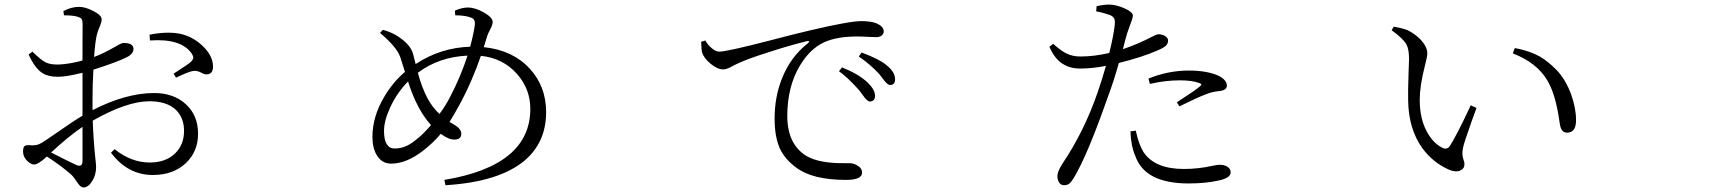

<svg xmlns="http://www.w3.org/2000/svg" viewBox="-20 -783 7540 842"><path d="M345.7 39.1Q333 39.1 318.4 16.1Q303.7 -6.8 290 -19.5Q246.1 -57.6 185.5 -96.7Q147.5 -61.5 129.9 -61.5Q115.2 -61.5 98.6 -78.1Q81.1 -95.7 81.1 -118.2Q81.1 -135.7 86.9 -141.6Q92.8 -147.5 108.4 -146.5Q138.7 -141.6 164.1 -157.2Q178.7 -166 223.6 -197.3Q302.7 -252.9 341.8 -275.4V-332V-463.9Q271.5 -446.3 234.4 -446.3Q191.4 -446.3 167 -461.9Q132.8 -483.4 105.5 -543.9L122.1 -556.6Q161.1 -518.6 179.7 -509.8Q200.2 -499 238.3 -500Q284.2 -502 341.8 -517.6Q341.8 -543.9 341.8 -592.8Q342.8 -664.1 342.3 -679.2Q341.8 -694.3 337.9 -699.7Q334 -705.1 322.3 -709Q302.7 -715.8 260.7 -715.8L257.8 -734.4Q293 -752.9 326.2 -752.9Q354.5 -752.9 390.1 -734.4Q425.8 -715.8 425.8 -698.2Q425.8 -685.5 416 -663.1Q407.2 -642.6 404.3 -628.9Q397.5 -599.6 392.6 -533.2Q434.6 -548.8 483.4 -577.1Q512.7 -594.7 521.5 -594.7Q564.5 -594.7 565.4 -569.3Q565.4 -545.9 534.2 -531.2Q491.2 -509.8 389.6 -477.5Q385.7 -418.9 385.7 -341.8V-299.8Q532.2 -375 656.2 -375Q741.2 -375 794.9 -326.2Q848.6 -277.3 848.6 -196.3Q848.6 -119.1 795.9 -68.4Q740.2 -15.6 650.4 -15.6Q540 -15.6 466.8 -113.3L482.4 -128.9Q555.7 -70.3 636.7 -70.3Q707 -70.3 748 -110.4Q787.1 -148.4 787.1 -209Q787.1 -266.6 751 -301.8Q710.9 -338.9 635.7 -338.9Q536.1 -338.9 386.7 -253.9Q389.6 -170.9 397.5 -94.7Q401.4 -62.5 401.4 -49.8Q401.4 -16.6 384.3 11.2Q367.2 39.1 345.7 39.1ZM341.8 -77.1V-226.6Q282.2 -186.5 204.1 -114.3Q282.2 -74.2 314.5 -59.6Q341.8 -47.9 341.8 -77.1ZM752 -442.4 741.2 -460Q745.1 -462.9 754.9 -468.8Q808.6 -502.9 819.3 -513.7Q827.1 -522.5 827.6 -529.8Q828.1 -537.1 820.3 -548.8Q773.4 -615.2 637.7 -605.5L635.7 -630.9Q710 -645.5 765.6 -635.7Q822.3 -625 867.2 -583Q912.1 -541 914.1 -495.1Q916 -460 889.6 -457Q878.9 -455.1 863.3 -463.9Q843.8 -474.6 827.1 -471.7Q808.6 -469.7 752 -442.4Z M1933.6 29.3 1928.7 5.9Q2305.7 -56.6 2305.7 -305.7Q2305.7 -393.6 2246.1 -460Q2184.6 -528.3 2088.9 -538.1Q2050.8 -428.7 2002.9 -337.9Q1968.8 -275.4 1951.2 -248Q1954.1 -247.1 1959.5 -243.7Q1964.8 -240.2 1967.8 -238.3Q2002.9 -219.7 2002.9 -196.3Q2002.9 -170.9 1972.7 -170.9Q1946.3 -170.9 1913.1 -196.3Q1879.9 -156.2 1834 -121.1Q1761.7 -65.4 1695.3 -65.4Q1655.3 -65.4 1632.8 -101.6Q1613.3 -133.8 1613.3 -182.6Q1613.3 -271.5 1665 -358.4Q1703.1 -422.9 1755.9 -467.8Q1743.2 -509.8 1735.4 -532.2Q1720.7 -576.2 1646.5 -638.7L1659.2 -652.3Q1700.2 -640.6 1725.6 -623Q1781.2 -586.9 1792 -544.9Q1797.9 -523.4 1802.7 -502Q1912.1 -574.2 2042 -578.1Q2058.6 -641.6 2062.5 -675.8Q2063.5 -691.4 2056.6 -699.2Q2050.8 -705.1 2036.1 -709Q2011.7 -715.8 1976.6 -715.8L1974.6 -736.3Q2005.9 -750 2031.2 -750Q2064.5 -750 2102.5 -728Q2140.6 -706.1 2140.6 -686.5Q2140.6 -674.8 2129.9 -654.3Q2121.1 -637.7 2117.2 -627L2101.6 -576.2Q2227.5 -563.5 2302.7 -482.4Q2375 -404.3 2375 -291Q2375 -161.1 2283.2 -81.1Q2171.9 14.6 1933.6 29.3ZM1710.9 -131.8Q1738.3 -131.8 1761.7 -142.6Q1780.3 -150.4 1806.6 -171.9Q1833 -191.4 1870.1 -234.4Q1832 -276.4 1802.7 -338.9Q1782.2 -383.8 1769.5 -425.8Q1720.7 -376 1691.4 -312.5Q1664.1 -253.9 1664.1 -209Q1664.1 -131.8 1710.9 -131.8ZM1907.2 -283.2Q1934.6 -319.3 1956.1 -362.3Q1999 -444.3 2030.3 -539.1Q1904.3 -533.2 1812.5 -463.9Q1830.1 -398.4 1854.5 -352.5Q1875 -313.5 1907.2 -283.2Z M3690.4 5.9Q3542 5.9 3470.7 -48.8Q3422.9 -84 3400.4 -130.9Q3377 -182.6 3377 -262.7Q3377 -358.4 3409.2 -438.5Q3446.3 -533.2 3523.4 -593.8Q3529.3 -598.6 3527.8 -601.6Q3526.4 -604.5 3518.6 -602.5Q3438.5 -583 3346.7 -552.7Q3256.8 -524.4 3211.9 -502.9Q3206.1 -500 3194.3 -494.1Q3167 -478.5 3152.3 -478.5Q3126 -478.5 3095.7 -503.9Q3065.4 -529.3 3058.6 -554.7Q3055.7 -565.4 3055.7 -586.9Q3054.7 -595.7 3054.7 -599.6L3073.2 -605.5Q3084 -585.9 3101.6 -571.3Q3119.1 -556.6 3134.8 -556.6Q3167 -556.6 3352.5 -604.5Q3475.6 -636.7 3535.2 -650.4Q3706.1 -690.4 3756.8 -690.4Q3801.8 -690.4 3826.2 -679.7Q3855.5 -666 3855.5 -645.5Q3855.5 -634.8 3846.7 -627.4Q3837.9 -620.1 3822.3 -620.1Q3814.5 -620.1 3793.9 -621.1Q3759.8 -623 3738.3 -623Q3632.8 -623 3574.2 -586.9Q3524.4 -556.6 3487.3 -494.1Q3432.6 -402.3 3432.6 -274.4Q3432.6 -151.4 3515.6 -99.6Q3572.3 -65.4 3690.4 -67.4Q3701.2 -67.4 3705.1 -67.4Q3724.6 -67.4 3742.2 -55.7Q3760.7 -43.9 3760.7 -26.4Q3760.7 5.9 3690.4 5.9ZM3793.9 -337.9Q3783.2 -337.9 3762.7 -367.2Q3753.9 -378.9 3749 -385.7Q3746.1 -388.7 3741.2 -394.5Q3696.3 -444.3 3659.2 -470.7L3672.9 -487.3Q3744.1 -459 3784.2 -421.9Q3817.4 -389.6 3817.4 -363.3Q3817.4 -337.9 3793.9 -337.9ZM3882.8 -410.2Q3872.1 -410.2 3852.5 -436.5Q3842.8 -450.2 3836.9 -457Q3797.9 -500 3746.1 -535.2L3758.8 -552.7Q3838.9 -522.5 3869.1 -496.1Q3905.3 -466.8 3905.3 -435.5Q3905.3 -410.2 3882.8 -410.2Z M4645.5 29.3Q4632.8 29.3 4625 17.6Q4617.2 5.9 4617.2 -10.7Q4617.2 -27.3 4631.8 -52.7Q4637.7 -61.5 4640.6 -67.4Q4733.4 -205.1 4793 -376Q4810.5 -426.8 4830.1 -494.1Q4769.5 -482.4 4717.8 -482.4Q4671.9 -482.4 4640.6 -502.9Q4604.5 -525.4 4582 -578.1L4598.6 -590.8Q4632.8 -560.5 4656.2 -548.8Q4683.6 -535.2 4717.8 -535.2Q4778.3 -535.2 4844.7 -550.8Q4864.3 -629.9 4869.1 -677.7Q4870.1 -693.4 4866.2 -701.7Q4862.3 -710 4848.6 -716.8Q4818.4 -727.5 4787.1 -733.4L4789.1 -755.9Q4822.3 -763.7 4850.6 -762.7Q4879.9 -760.7 4912.1 -746.1Q4947.3 -730.5 4948.2 -714.8Q4948.2 -705.1 4936.5 -674.8Q4927.7 -651.4 4922.9 -636.7Q4920.9 -629.9 4916 -612.3Q4909.2 -584 4904.3 -567.4Q4970.7 -589.8 5028.3 -620.1Q5052.7 -632.8 5060.5 -632.8Q5075.2 -632.8 5087.9 -626Q5102.5 -617.2 5102.5 -605.5Q5102.5 -591.8 5092.8 -582.5Q5083 -573.2 5055.7 -561.5Q4988.3 -532.2 4886.7 -506.8Q4863.3 -423.8 4838.9 -359.4Q4748 -99.6 4688.5 -2Q4677.7 15.6 4668.9 22.5Q4660.2 29.3 4645.5 29.3ZM5192.4 21.5Q5001 21.5 4959 -98.6Q4939.5 -142.6 4937.5 -207L4960.9 -210Q4973.6 -150.4 4994.1 -117.2Q5043 -42 5171.9 -42Q5235.4 -42 5295.9 -55.7Q5319.3 -60.5 5329.1 -60.5Q5347.7 -60.5 5361.3 -52.7Q5377 -43 5377 -27.3Q5377 -2 5323.2 8.8Q5266.6 21.5 5192.4 21.5ZM5153.3 -316.4 5140.6 -334Q5229.5 -391.6 5243.2 -405.3Q5254.9 -414.1 5239.3 -418.9Q5208 -430.7 5153.3 -430.7Q5090.8 -430.7 5022.5 -415L5016.6 -438.5Q5103.5 -473.6 5193.4 -473.6Q5274.4 -473.6 5325.2 -450.2Q5360.4 -431.6 5360.4 -407.2Q5360.4 -385.7 5320.3 -382.8Q5292 -379.9 5262.7 -367.2Q5235.4 -357.4 5162.1 -321.3Q5156.2 -318.4 5153.3 -316.4Z M6335.9 -38.1Q6264.6 -69.3 6217.8 -132.8Q6157.2 -216.8 6155.3 -342.8Q6154.3 -386.7 6157.2 -464.8Q6159.2 -507.8 6159.2 -524.4Q6159.2 -567.4 6147.5 -588.9Q6131.8 -615.2 6083 -650.4L6091.8 -666Q6131.8 -659.2 6153.3 -650.4Q6183.6 -635.7 6210 -609.4Q6239.3 -577.1 6239.3 -549.8Q6239.3 -533.2 6227.5 -489.3Q6206.1 -405.3 6206.1 -344.7Q6206.1 -260.7 6239.3 -202.1Q6265.6 -155.3 6303.7 -135.7Q6325.2 -124 6337.9 -142.6Q6366.2 -185.5 6424.8 -310.5Q6427.7 -317.4 6429.7 -321.3L6455.1 -309.6Q6449.2 -292 6435.5 -255.9Q6399.4 -155.3 6395.5 -132.8Q6389.6 -104.5 6398.4 -82Q6402.3 -70.3 6402.3 -63.5Q6402.3 -43 6383.8 -35.2Q6365.2 -26.4 6335.9 -38.1ZM6852.5 -201.2Q6827.1 -201.2 6821.3 -235.4Q6820.3 -240.2 6818.4 -252.9Q6801.8 -370.1 6765.6 -430.7Q6718.8 -508.8 6614.3 -548.8L6623 -572.3Q6687.5 -560.5 6732.4 -535.2Q6769.5 -513.7 6806.6 -475.6Q6845.7 -434.6 6870.1 -369.1Q6891.6 -308.6 6891.6 -255.9Q6891.6 -201.2 6852.5 -201.2Z"/></svg>

Font: Bpmf GenYo Min R
Style: R
Weight: 400
Foundry: But Ko
Version: Version 1.320